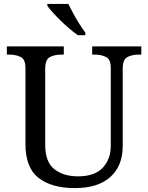

<svg xmlns="http://www.w3.org/2000/svg" viewBox="-20 -951 757 981"><path d="M362 10Q244 10 177 -42Q110 -94 110 -216V-604Q110 -648 85.5 -660Q61 -672 28 -672H15V-714H306V-672H293Q259 -672 235 -659.5Q211 -647 211 -600V-210Q211 -123 258 -86.5Q305 -50 378 -50Q464 -50 505 -94Q546 -138 546 -206V-604Q546 -648 521.5 -660Q497 -672 464 -672H451V-714H702V-672H689Q655 -672 631 -659.5Q607 -647 607 -600V-204Q607 -104 544 -47Q481 10 362 10ZM378 -771Q358 -785 335 -804.5Q312 -824 289.5 -846Q267 -868 249 -888Q231 -908 222 -921V-931H329Q340 -909 354.5 -882Q369 -855 385.5 -829Q402 -803 416 -784V-771Z"/></svg>

Font: Noto Serif Test
Style: Regular
Weight: 400
Version: Version 1.000